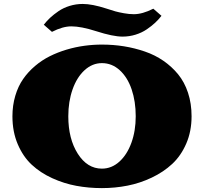

<svg xmlns="http://www.w3.org/2000/svg" viewBox="-20 -948 1049 987"><path d="M247.1 -784.2 205.1 -820.8Q219.7 -839.8 237.8 -856.7Q255.9 -873.5 280.8 -890.6Q305.7 -907.7 338.1 -917.7Q370.6 -927.7 405.3 -927.7Q453.6 -927.7 525.9 -904.3Q555.7 -894.5 573 -889.6Q590.3 -884.8 617.2 -879.9Q644 -875 668 -875Q712.4 -875 768.1 -903.3L810.1 -866.7Q795.4 -847.7 777.3 -830.8Q759.3 -814 734.1 -796.9Q709 -779.8 676.8 -769.8Q644.5 -759.8 609.9 -759.8Q561 -759.8 474.6 -787.6Q397 -812.5 346.7 -812.5Q302.2 -812.5 247.1 -784.2ZM43.9 -350.1Q43.9 -406.2 58.6 -455.6Q73.2 -504.9 98.9 -541.7Q124.5 -578.6 159.9 -608.6Q195.3 -638.7 235.8 -658.9Q276.4 -679.2 322.3 -692.9Q368.2 -706.5 413.3 -712.6Q458.5 -718.8 503.9 -718.8Q562.5 -718.8 617.2 -710Q671.9 -701.2 724.1 -683.3Q776.4 -665.5 819.6 -635.7Q862.8 -606 895.5 -566.2Q928.2 -526.4 946.5 -471.2Q964.8 -416 964.8 -350.1Q964.8 -272.9 937.5 -210Q910.2 -147 865.2 -105.2Q820.3 -63.5 760 -34.9Q699.7 -6.3 635.5 6.3Q571.3 19 503.9 19Q436 19 372.6 7.3Q309.1 -4.4 248.5 -32Q188 -59.6 143.3 -101.1Q98.6 -142.6 71.3 -206.5Q43.9 -270.5 43.9 -350.1ZM331.1 -350.1Q331.1 -234.4 379.9 -157.7Q428.7 -81.1 503.9 -81.1Q553.7 -81.1 593.5 -116.9Q633.3 -152.8 655.5 -214.1Q677.7 -275.4 677.7 -350.1Q677.7 -426.8 656.7 -488.5Q635.7 -550.3 595.7 -586.9Q555.7 -623.5 503.9 -623.5Q454.6 -623.5 414.8 -587.2Q375 -550.8 353 -488.3Q331.1 -425.8 331.1 -350.1Z"/></svg>

Font: Goblin
Style: Regular
Weight: 400
Designer: Riccardo De Franceschi
Foundry: Sorkin Type Co.
Version: Version 1.001